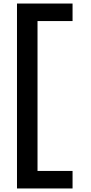

<svg xmlns="http://www.w3.org/2000/svg" viewBox="-20 -861 514 1085"><path d="M390 204V105H192V-742H390V-841H76V204Z"/></svg>

Font: Be Vietnam Pro Medium
Style: Regular
Weight: 500
Designer: Lam Bao, Tony Le, Vietanh Nguyen
Foundry: Yellow Type Foundry
Version: Version 1.002